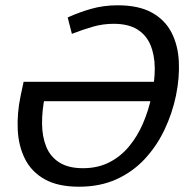

<svg xmlns="http://www.w3.org/2000/svg" viewBox="-20 -696 707 726"><path d="M424.7 -676Q504.2 -676 554 -648.5Q603.8 -621 628.5 -573Q653.2 -525 656.2 -463.5Q659.3 -402 645.3 -334Q631.3 -267 601.8 -205Q572.2 -143 527 -94.5Q481.8 -46 420 -18Q358.2 10 278.7 10Q199.2 10 149.2 -18Q99.3 -46 74.8 -94.5Q50.2 -143 47.1 -205Q44 -267 58 -334H150Q138.7 -278.7 139 -229.2Q139.3 -179.7 154.7 -141.6Q170 -103.5 204.2 -81.8Q238.3 -60 293.8 -60Q349.3 -60 392.4 -81.8Q435.5 -103.5 467.3 -141.6Q499.2 -179.7 520.6 -229.2Q542 -278.7 553.3 -334Q565.5 -389.5 565.2 -438.5Q564.8 -487.5 549.1 -525.5Q533.3 -563.5 499.2 -584.8Q465 -606 409.5 -606ZM409.5 -606Q369.2 -606 330.7 -594.9Q292.2 -583.8 251.8 -568L236 -630Q277.8 -649.3 325.1 -662.7Q372.3 -676 424.7 -676ZM69.3 -386.7H587.8L572.2 -313.3H92.3L58 -334Z"/></svg>

Font: Epunda Slab Light
Style: Italic
Weight: 300
Italic angle: -12°
Designer: Simon Atzbach
Foundry: typofactur
Version: Version 1.102